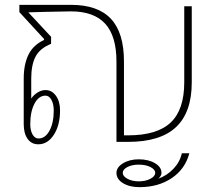

<svg xmlns="http://www.w3.org/2000/svg" viewBox="-20 -586 897 793"><path d="M772 -560V-246Q772 -122 707 -61Q642 0 509 0H461V-332Q461 -437 414.5 -488Q368 -539 273 -539L165 -537Q117 -535 97 -535L191 -434V-405Q144 -386 126.5 -351.5Q109 -317 109 -262V-179Q120 -195 136 -204.5Q152 -214 168 -214Q194 -214 211 -190.5Q228 -167 228 -130Q228 -69 202.5 -29.5Q177 10 138 10Q110 10 94 -12.5Q78 -35 78 -73V-262Q78 -320 97.5 -360Q117 -400 162 -421V-425L60 -536V-566H273Q384 -566 438 -508.5Q492 -451 492 -332V-27H509Q629 -27 685 -80Q741 -133 741 -246V-560ZM105 -73Q105 -47 114.5 -30.5Q124 -14 139 -14Q167 -14 184.5 -46.5Q202 -79 202 -130Q202 -156 192.5 -173.5Q183 -191 168 -191Q140 -191 122.5 -158Q105 -125 105 -73ZM731 47H762Q745 112 689.5 149.5Q634 187 556 187Q515 187 488 170.5Q461 154 461 128Q461 105 488 88.5Q515 72 553 72Q593 72 620 88Q647 104 647 128Q647 140 634 152Q670 139 696.5 111Q723 83 731 47ZM621 128Q621 114 601.5 104Q582 94 553 94Q525 94 506 104Q487 114 487 128Q487 142 506.5 152.5Q526 163 553 163Q581 163 601 152.5Q621 142 621 128Z"/></svg>

Font: KoHo ExtraLight
Style: Regular
Weight: 275
Version: Version 1.000; ttfautohint (v1.6)